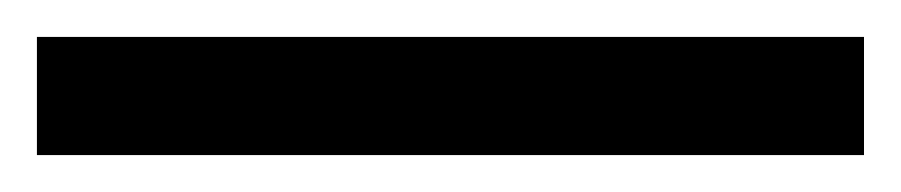

<svg xmlns="http://www.w3.org/2000/svg" viewBox="-22 70 488 104"><path d="M446 154H-2V90H446Z"/></svg>

Font: Noto Serif Ottoman Siyaq
Style: Regular
Weight: 400
Designer: Sérgio Martins
Version: Version 1.005; ttfautohint (v1.8.4.7-5d5b)